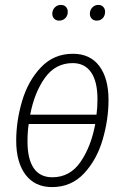

<svg xmlns="http://www.w3.org/2000/svg" viewBox="-20 -751 508 782"><path d="M422 -344Q422 -264 398 -182Q374 -100 322 -44.5Q270 11 192 11Q122 11 84 -39.5Q46 -90 46 -178Q46 -258 70 -339.5Q94 -421 146.5 -476.5Q199 -532 277 -532Q347 -532 384.5 -482Q422 -432 422 -344ZM103 -284H373Q377 -313 377 -347Q377 -419 351 -456.5Q325 -494 276 -494Q206 -494 163 -434Q120 -374 103 -284ZM368 -246H97Q92 -215 92 -175Q92 -103 117.5 -66Q143 -29 193 -29Q265 -29 308 -91.5Q351 -154 368 -246ZM193 -695Q193 -710 203 -720.5Q213 -731 228 -731Q241 -731 248.5 -723Q256 -715 256 -703Q256 -687 246 -677Q236 -667 221 -667Q208 -667 200.5 -675Q193 -683 193 -695ZM346 -695Q346 -710 356 -720.5Q366 -731 380 -731Q393 -731 400.5 -723Q408 -715 408 -703Q408 -687 398.5 -677Q389 -667 374 -667Q361 -667 353.5 -675Q346 -683 346 -695Z"/></svg>

Font: Fira Sans Extra Condensed ExtraLight
Style: Italic
Weight: 275
Width: 3
Italic angle: -8°
Designer: Carrois Corporate & Edenspiekermann AG
Foundry: Carrois Corporate GbR & Edenspiekermann AG
Version: Version 4.203